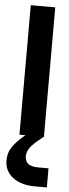

<svg xmlns="http://www.w3.org/2000/svg" viewBox="-66 -680 345 961"><g transform="rotate(5 107.0 -199.0)"><path d="M171 0Q122 37.5 105.8 59.5Q89.5 81.5 89.5 104.5Q89.5 155 155.5 155H208V251H147.5Q78.5 251 36.8 219Q-5 187 -5 133.5Q-5 93.5 17 62.8Q39 32 78.5 0H48.5V-650.5H171.5V0Z"/></g></svg>

Font: Overused Grotesk SemiBold
Style: Regular
Weight: 610
Version: Version 0.004